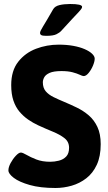

<svg xmlns="http://www.w3.org/2000/svg" viewBox="-20 -931 540 959"><path d="M273 -708Q313 -708 346 -702Q379 -696 403 -685.5Q427 -675 440 -662.5Q453 -650 453 -638Q453 -624 444.5 -603.5Q436 -583 423 -567Q410 -551 398 -551Q392 -551 378.5 -557.5Q365 -564 342.5 -570Q320 -576 287 -576Q248 -576 228 -567Q208 -558 201 -545Q194 -532 194 -520Q194 -492 208.5 -475Q223 -458 247.5 -446Q272 -434 301 -422Q332 -409 364 -393.5Q396 -378 423 -355Q450 -332 466.5 -297Q483 -262 483 -211Q483 -150 463.5 -108Q444 -66 411 -40.5Q378 -15 338 -3.5Q298 8 257 8Q181 8 128.5 -7Q76 -22 49 -42.5Q22 -63 22 -80Q22 -96 33 -116.5Q44 -137 59 -153Q74 -169 84 -169Q93 -169 112.5 -157.5Q132 -146 161.5 -134.5Q191 -123 231 -123Q252 -123 274 -128.5Q296 -134 310.5 -149Q325 -164 325 -193Q325 -223 302 -241Q279 -259 243.5 -273.5Q208 -288 171 -305Q145 -317 121 -333.5Q97 -350 77.5 -373Q58 -396 47 -428.5Q36 -461 36 -506Q36 -578 71 -622.5Q106 -667 160 -687.5Q214 -708 273 -708ZM330 -911Q390 -911 390 -897Q390 -893 387 -888Q384 -883 374 -872Q364 -861 343 -839Q322 -817 286 -777Q278 -768 262 -760Q246 -752 211 -752Q193 -752 186.5 -755.5Q180 -759 180 -767Q180 -775 195 -799Q210 -823 245 -884Q254 -900 277 -905.5Q300 -911 330 -911Z"/></svg>

Font: Asap VF Beta
Style: Regular
Weight: 400
Designer: Pablo Cosgaya
Foundry: Pablo Cosgaya
Version: Version 1.007